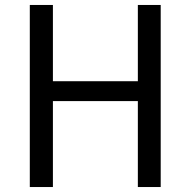

<svg xmlns="http://www.w3.org/2000/svg" viewBox="-20 -753 768 773"><path d="M100 0H193V-346H535V0H627V-733H535V-426H193V-733H100Z"/></svg>

Font: Noto Sans Mono CJK SC Regular
Style: Regular
Weight: 400
Designer: Ryoko NISHIZUKA (kana & ideographs); Paul D. Hunt (Latin, Greek & Cyrillic); Wenlong ZHANG (bopomofo); Sandoll Communica
Foundry: Adobe Systems Incorporated
Version: Version 1.005;PS 1.005;hotconv 1.0.96;makeotf.lib2.5.65012